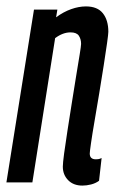

<svg xmlns="http://www.w3.org/2000/svg" viewBox="-29 -569 365 599"><path d="M77 -539H150L146 -515Q169 -532 193 -540.5Q217 -549 239 -549Q275 -549 292 -527.5Q309 -506 309 -470Q309 -463 305 -434.5Q301 -406 294.5 -364.5Q288 -323 280.5 -277.5Q273 -232 266 -191.5Q259 -151 255 -123Q251 -95 251 -90Q251 -72 270 -72Q273 -72 277.5 -72.5Q282 -73 288 -76L280 -5Q269 3 255 6.5Q241 10 228 10Q200 10 183.5 -7Q167 -24 167 -49Q167 -60 171 -90Q175 -120 181.5 -161.5Q188 -203 195 -247.5Q202 -292 208.5 -331.5Q215 -371 219.5 -398.5Q224 -426 224 -432Q224 -447 217 -457.5Q210 -468 191 -468Q167 -468 143 -450L72 0H-9Z"/></svg>

Font: Georama Extra Condensed Medium
Style: Italic
Weight: 500
Width: 2
Italic angle: -9°
Designer: Jean-Baptiste Levee
Foundry: Production Type
Version: Version 1.000